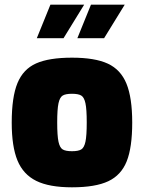

<svg xmlns="http://www.w3.org/2000/svg" viewBox="-20 -794 614 819"><path d="M30 -271Q30 -380 54.5 -439.5Q79 -499 134 -523.5Q189 -548 287 -548Q385 -548 440 -522.5Q495 -497 519.5 -437Q544 -377 544 -271Q544 -165 520.5 -106Q497 -47 442 -21Q387 5 287 5Q190 5 134.5 -22.5Q79 -50 54.5 -109.5Q30 -169 30 -271ZM350 -272Q350 -328 344.5 -353.5Q339 -379 326.5 -386.5Q314 -394 287 -394Q260 -394 247.5 -386.5Q235 -379 229.5 -353.5Q224 -328 224 -272Q224 -215 229.5 -189.5Q235 -164 247.5 -156.5Q260 -149 287 -149Q314 -149 326.5 -156.5Q339 -164 344.5 -189.5Q350 -215 350 -272ZM195 -774H339L251 -631H137ZM368 -774H512L424 -631H310Z"/></svg>

Font: Exo Black
Style: Regular
Weight: 900
Designer: Natanael Gama
Foundry: Natanael Gama
Version: Version 1.500; ttfautohint (v1.6)